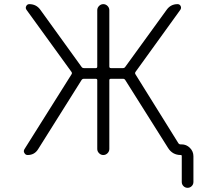

<svg xmlns="http://www.w3.org/2000/svg" viewBox="-20 -774 1040 932"><path d="M452.1 -50.8V-384.8Q452.1 -391.6 444.3 -391.6H387.7Q379.9 -391.6 376 -385.7L165 -49.8Q147.5 -21.5 114.3 -21.5Q103.5 -21.5 98.6 -31.2Q95.7 -35.2 95.7 -40Q95.7 -44.9 98.6 -49.8L327.1 -413.1Q331.1 -418.9 327.1 -424.8L108.4 -726.6Q102.5 -735.4 107.4 -744.6Q112.3 -753.9 122.1 -753.9Q156.2 -753.9 175.8 -726.6L376 -449.2Q379.9 -443.4 387.7 -443.4H445.3Q452.1 -443.4 452.1 -451.2V-724.6Q452.1 -736.3 460.9 -745.1Q469.7 -753.9 481.4 -753.9Q493.2 -753.9 502 -745.1Q510.7 -736.3 510.7 -724.6V-451.2Q510.7 -443.4 518.6 -443.4H577.1Q584 -443.4 587.9 -449.2L789.1 -726.6Q808.6 -753.9 841.8 -753.9Q852.5 -753.9 856.9 -744.6Q861.3 -735.4 855.5 -726.6L637.7 -424.8Q633.8 -418.9 637.7 -413.1L845.7 -79.1Q849.6 -73.2 856.4 -73.2H861.3Q884.8 -73.2 901.9 -56.2Q918.9 -39.1 918.9 -15.6V109.4Q918.9 121.1 910.6 129.4Q902.3 137.7 890.6 137.7Q878.9 137.7 870.6 129.4Q862.3 121.1 862.3 109.4V-16.6Q862.3 -21.5 857.4 -21.5Q817.4 -21.5 795.9 -55.7L587.9 -385.7Q584 -391.6 577.1 -391.6H518.6Q510.7 -391.6 510.7 -384.8V-50.8Q510.7 -39.1 502 -30.3Q493.2 -21.5 481.4 -21.5Q469.7 -21.5 460.9 -30.3Q452.1 -39.1 452.1 -50.8Z"/></svg>

Font: Rounded Mgen+ 1mn light
Style: Regular
Weight: 200
Designer: [Source Han Sans]
Ryoko NISHIZUKA  (kana & ideographs); Paul D. Hunt (Latin, Greek & Cyrillic); Wenlong ZHANG  (bopomofo
Version: Version 1.059.20150602